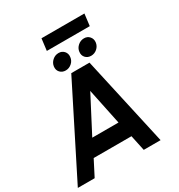

<svg xmlns="http://www.w3.org/2000/svg" viewBox="-258 -1158 1219 1309"><g transform="rotate(-30 351.0 -504.0)"><path d="M322 -700H465.5L621 0H488.5L462.5 -122.5H165L102 0H-30.5ZM226 -247.5H432.5L373.5 -530.5ZM299.5 -734.5Q272 -734.5 255.2 -752.8Q238.5 -771 242 -798.5Q245.5 -825 266.5 -843.8Q287.5 -862.5 315 -862.5Q342 -862.5 358.2 -843.8Q374.5 -825 371 -798.5Q368 -771 347 -752.8Q326 -734.5 299.5 -734.5ZM499.5 -734.5Q472 -734.5 455.5 -752.8Q439 -771 442.5 -798.5Q445.5 -825 466.8 -843.8Q488 -862.5 515.5 -862.5Q542 -862.5 558.2 -843.8Q574.5 -825 571.5 -798.5Q568 -771 547.2 -752.8Q526.5 -734.5 499.5 -734.5ZM265 -1007.5H603L591.5 -914.5H253.5Z"/></g></svg>

Font: Urbanist
Style: Bold Italic
Weight: 700
Italic angle: -8°
Designer: Corey Hu
Foundry: Corey Hu
Version: Version 1.330; ttfautohint (v1.8.4.7-5d5b)